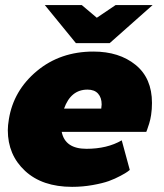

<svg xmlns="http://www.w3.org/2000/svg" viewBox="-20 -720 648 757"><path d="M345.8 -550H279.2L156.7 -700H302.5L361.7 -650L435.8 -700H581.7L412.5 -550ZM10.8 -206.7Q10.8 -225 15 -250Q33.3 -363.3 125.4 -440Q217.5 -516.7 348.3 -516.7Q450 -516.7 514.6 -464.2Q579.2 -411.7 579.2 -314.2Q579.2 -289.2 575.8 -266.7Q573.3 -250 568.3 -233.3Q563.3 -216.7 560 -208.3L556.7 -200H223.3Q236.7 -133.3 320.8 -133.3Q402.5 -133.3 460 -166.7L491.7 -50Q488.3 -47.5 482.5 -42.9Q476.7 -38.3 455 -26.7Q433.3 -15 409.2 -6.2Q385 2.5 345.4 9.6Q305.8 16.7 264.2 16.7Q146.7 16.7 78.8 -46.2Q10.8 -109.2 10.8 -206.7ZM232.5 -291.7H379.2Q380.8 -303.3 380.8 -308.3Q380.8 -335 366.7 -350.8Q352.5 -366.7 325 -366.7Q259.2 -366.7 232.5 -291.7Z"/></svg>

Font: BoonTook
Style: Italic
Weight: 400
Italic angle: -9°
Designer: Sungsit Sawaiwan
Foundry: FontUni
Version: Version 3.0